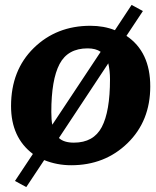

<svg xmlns="http://www.w3.org/2000/svg" viewBox="-20 -657 634 782"><path d="M495 -511Q592 -446 592 -305Q592 -164 499.5 -74Q407 16 270 16Q212 16 160 -5L87 105L41 80L114 -30Q25 -97 25 -225Q25 -371 117.5 -461.5Q210 -552 348 -552Q403 -552 448 -534L516 -637L562 -612ZM428 -334Q428 -369 421 -399L220 -95Q240 -76 281 -76Q361 -76 394.5 -139.5Q428 -203 428 -334ZM189 -201Q189 -168 193 -149L390 -446Q370 -460 337 -460Q256 -460 222.5 -396Q189 -332 189 -201Z"/></svg>

Font: Andada SC
Style: Bold Italic
Weight: 700
Italic angle: -8.29999°
Designer: Carolina Giovagnoli
Foundry: Carolina Giovagnoli
Version: Version 1.003